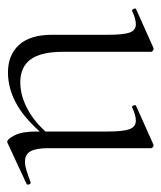

<svg xmlns="http://www.w3.org/2000/svg" viewBox="23 -458 444 530"><g transform="rotate(90 245.0 -193.0)"><path d="M180 7Q132 7 104 -23.5Q76 -54 76 -115V-270Q76 -311 70 -328.5Q64 -346 47 -346Q32 -346 11 -336Q7 -334 4.5 -340Q2 -346 6 -347L111 -394Q113 -395 115 -395Q117 -395 120 -393Q123 -391 123 -388V-145Q123 -84 144 -55.5Q165 -27 207 -27Q248 -27 289 -51.5Q330 -76 361 -119L366 -108Q317 -46 272 -19.5Q227 7 180 7ZM389 -388V-105Q389 -71 397.5 -55.5Q406 -40 426 -40Q437 -40 450 -44Q463 -48 482 -55Q487 -57 489 -51.5Q491 -46 487 -44L375 8Q373 9 371 9Q364 9 353.5 -11.5Q343 -32 343 -71V-270Q343 -311 336.5 -328.5Q330 -346 313 -346Q298 -346 277 -336Q273 -334 271 -340Q269 -346 273 -347L378 -394Q380 -395 381 -395Q383 -395 386 -393Q389 -391 389 -388Z"/></g></svg>

Font: Cormorant Infant Light Light
Style: Regular
Weight: 300
Version: Version 4.001